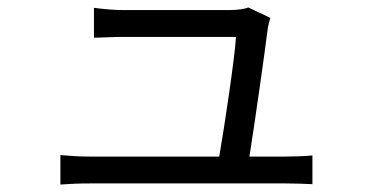

<svg xmlns="http://www.w3.org/2000/svg" viewBox="-20 -503 996 515"><path d="M142 -87V-8C170 -10 192 -11 222 -11H746C766 -11 801 -10 818 -9V-86C798 -84 764 -83 743 -83H649C663 -171 690 -360 698 -425C699 -433 702 -445 705 -455L646 -483C638 -479 614 -476 598 -476H308C284 -476 255 -479 232 -482V-402C256 -402 281 -404 309 -404H613C610 -350 582 -163 568 -83H222C192 -83 165 -85 142 -87Z"/></svg>

Font: Kinto Sans
Style: Regular
Weight: 400
Designer: Authors: Ryoko NISHIZUKA  (kana & ideographs); Paul D. Hunt (Latin, Greek & Cyrillic); Wenlong ZHANG  (bopomofo); Sandol
Foundry: Adobe Systems Incorporated, ookami Inc.
Version: Version 0.001